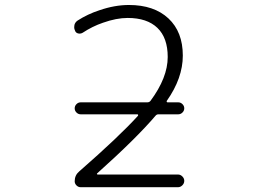

<svg xmlns="http://www.w3.org/2000/svg" viewBox="-20 -784 1040 782"><path d="M308.6 -318.4Q298.8 -318.4 291.5 -325.7Q284.2 -333 284.2 -342.8Q284.2 -352.5 291.5 -359.9Q298.8 -367.2 308.6 -367.2H580.1Q587.9 -367.2 592.8 -373Q663.1 -467.8 663.1 -551.8Q663.1 -629.9 621.1 -670.4Q579.1 -710.9 500 -710.9Q454.1 -710.9 399.4 -691.4Q356.4 -676.8 316.4 -650.4Q307.6 -645.5 297.9 -647.9Q288.1 -650.4 285.2 -660.2Q282.2 -666 282.2 -672.9Q282.2 -677.7 283.2 -682.6Q286.1 -693.4 295.9 -700.2Q336.9 -726.6 384.8 -742.2Q447.3 -763.7 504.9 -763.7Q607.4 -763.7 666 -709Q724.6 -654.3 724.6 -557.6Q724.6 -465.8 659.2 -373Q658.2 -371.1 659.2 -369.1Q660.2 -367.2 662.1 -367.2H706.1Q715.8 -367.2 723.1 -359.9Q730.5 -352.5 730.5 -342.8Q730.5 -333 723.1 -325.7Q715.8 -318.4 706.1 -318.4H625Q618.2 -318.4 613.3 -312.5Q535.2 -220.7 376 -78.1Q374 -77.1 375 -75.2Q376 -73.2 377 -73.2H705.1Q714.8 -73.2 722.7 -65.4Q730.5 -57.6 730.5 -47.4Q730.5 -37.1 722.7 -29.3Q714.8 -21.5 705.1 -21.5H308.6Q298.8 -21.5 291.5 -28.8Q284.2 -36.1 284.2 -45.9Q284.2 -70.3 302.7 -85.9Q464.8 -227.5 542 -312.5Q543 -314.5 542.5 -316.4Q542 -318.4 539.1 -318.4Z"/></svg>

Font: Rounded Mgen+ 1m light
Style: Regular
Weight: 200
Designer: [Source Han Sans]
Ryoko NISHIZUKA  (kana & ideographs); Paul D. Hunt (Latin, Greek & Cyrillic); Wenlong ZHANG  (bopomofo
Version: Version 1.059.20150602